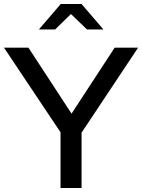

<svg xmlns="http://www.w3.org/2000/svg" viewBox="-21 -938 709 958"><path d="M281 0V-278L-1 -700H121L336 -371L551 -700H668L386 -276V0ZM413 -791 333 -868 254 -791H173L282 -918H386L495 -791Z"/></svg>

Font: Red Hat Display Medium
Style: Regular
Weight: 500
Designer: Pentagram, MCKL
Foundry: Pentagram, MCKL
Version: Version 1.023